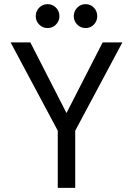

<svg xmlns="http://www.w3.org/2000/svg" viewBox="-20 -904 640 924"><path d="M258 0V-275L31 -700H126L300 -360L474 -700H569L342 -275V0ZM392 -769Q368 -769 351.5 -786Q335 -803 335 -826Q335 -850 351.5 -867Q368 -884 392 -884Q416 -884 432 -867Q448 -850 448 -826Q448 -803 432 -786Q416 -769 392 -769ZM209 -769Q185 -769 168.5 -786Q152 -803 152 -826Q152 -850 168.5 -867Q185 -884 209 -884Q233 -884 249.5 -867Q266 -850 266 -826Q266 -803 249.5 -786Q233 -769 209 -769Z"/></svg>

Font: DM Mono
Style: Regular
Weight: 400
Designer: Colophon Foundry
Foundry: Colophon Foundry
Version: Version 1.000; ttfautohint (v1.8.2.53-6de2)